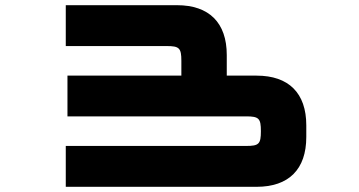

<svg xmlns="http://www.w3.org/2000/svg" viewBox="-20 -720 1385 740"><path d="M233.5 0H969C1093 0 1160.5 -67.5 1160.5 -192V-237C1160.5 -361 1093 -428.5 969 -428.5H854V-508C854 -632.5 786 -700 662 -700H233.5V-542.5H622C671 -542.5 679 -535 679 -485.5V-428.5H240V-271.5H928.5C978 -271.5 985.5 -263.5 985.5 -214.5C985.5 -165 978 -157.5 928.5 -157.5H233.5Z"/></svg>

Font: Melete Bold
Style: Regular
Weight: 700
Width: 6
Designer: Sora Sagano
Foundry: DOT COLON
Version: Version 0.200;FEAKit 1.0